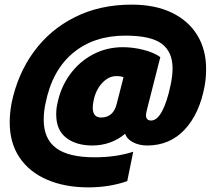

<svg xmlns="http://www.w3.org/2000/svg" viewBox="-20 -734 911 830"><path d="M22 -205Q22 -245 30 -288Q56 -414 126 -510Q196 -606 304 -660Q412 -714 549 -714Q650 -714 722 -679.5Q794 -645 832.5 -582.5Q871 -520 871 -436Q871 -399 865 -364Q843 -243 778.5 -174Q714 -105 616 -105Q582 -105 555 -119Q528 -133 521 -156Q492 -131 455.5 -118Q419 -105 380 -105Q309 -105 266 -138.5Q223 -172 223 -239Q223 -265 228 -286Q242 -356 282 -411.5Q322 -467 381.5 -498.5Q441 -530 511 -530Q555 -530 600.5 -518.5Q646 -507 673 -487L615 -259Q611 -241 611 -237Q611 -213 633 -213Q659 -213 680.5 -253Q702 -293 717 -364Q726 -405 726 -438Q726 -510 679 -545Q632 -580 522 -580Q385 -580 295 -504.5Q205 -429 177 -288Q169 -253 169 -216Q169 -134 222.5 -94Q276 -54 389 -54Q481 -54 556 -78L530 49Q453 76 362 76Q261 76 184 43Q107 10 64.5 -53Q22 -116 22 -205ZM484 -283 514 -400Q503 -405 483 -405Q449 -405 421 -374.5Q393 -344 384 -296Q381 -281 381 -269Q381 -226 417 -226Q469 -226 484 -283Z"/></svg>

Font: Readiness ExtraBold
Style: Italic
Weight: 800
Italic angle: -12°
Designer: Katatrad Team
Foundry: CadsonDemak
Version: Version 1.00;January 16, 2020;FontCreator 12.0.0.2550 64-bit